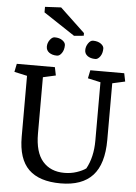

<svg xmlns="http://www.w3.org/2000/svg" viewBox="-65 -1059 793 1118"><g transform="rotate(5 331.5 -499.5)"><path d="M175.8 -266.6Q175.8 -157.7 221.7 -105Q267.6 -52.2 348.1 -52.2Q386.7 -52.2 420.4 -63.5Q454.1 -74.7 474.1 -89.4Q512.2 -158.7 512.2 -254.4V-596.2L437.5 -612.8L447.3 -660.6H645.5L655.3 -612.8L581.1 -596.2V-265.6Q581.1 -124 519 -56.6Q457 10.7 332 10.7Q207 10.7 145 -49.8Q83 -110.4 83 -239.7V-596.2L7.8 -612.8L17.6 -660.6H240.2L250 -612.8L175.8 -596.2ZM391.6 -857.4 335.4 -852.1 152.3 -973.1V-1005.4L246.1 -1010.3L391.6 -873ZM448.2 -833.5Q476.1 -833.5 494.1 -820.8Q511.7 -808.1 511.7 -793Q511.7 -765.1 498.5 -746.6Q485.4 -728.5 470.7 -728.5Q455.6 -728.5 444.3 -731.9Q432.6 -735.4 424.8 -741.2Q407.2 -754.4 407.7 -775.4Q407.7 -796.4 420.4 -814.9Q433.1 -833.5 448.2 -833.5ZM224.1 -833.5Q252.4 -833.5 269.5 -820.8Q287.1 -808.1 287.1 -793Q287.1 -765.6 274.4 -747.1Q261.7 -728.5 246.6 -728.5Q231.4 -728.5 220.2 -731.9Q209 -735.4 200.7 -741.2Q183.1 -753.9 183.1 -775.9Q183.1 -797.4 196.3 -815.4Q209.5 -833.5 224.1 -833.5Z"/></g></svg>

Font: NoticiaText-Regular
Style: Regular
Weight: 400
Designer: JM Sole
Foundry: JM Sole
Version: Version 1.003